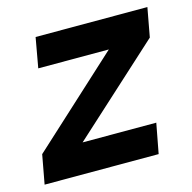

<svg xmlns="http://www.w3.org/2000/svg" viewBox="-94 -576 657 657"><g transform="rotate(-15 234.5 -248.0)"><path d="M-14 0 5 -103 318 -390H68L87 -496H483L464 -393L149 -106H410L390 0Z"/></g></svg>

Font: DeepMind Sans
Style: Bold Italic
Weight: 700
Italic angle: -10°
Designer: Jonny Pinhorn / Modifications: Colophon Foundry
Foundry: Colophon Foundry
Version: Version 1.002; ttfautohint (v1.8.2)